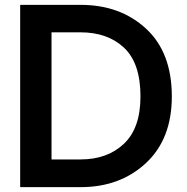

<svg xmlns="http://www.w3.org/2000/svg" viewBox="-20 -770 768 790"><path d="M63 -750H312Q475 -750 581 -652Q687 -554 687 -373Q687 -198 580.5 -99Q474 0 312 0H63ZM311 -114Q422 -114 490 -178.5Q558 -243 558 -373Q558 -510 490.5 -573.5Q423 -637 311 -637H192V-114Z"/></svg>

Font: Oakes Grotesk
Style: Bold
Weight: 600
Designer: Samuel Oakes
Foundry: Samuel Oakes
Version: Version 1.000;PS 001.000;hotconv 1.0.88;makeotf.lib2.5.64775